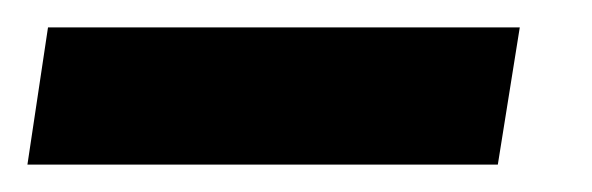

<svg xmlns="http://www.w3.org/2000/svg" viewBox="-70 -95 432 140"><path d="M-35 -75H309L293 25H-50Z"/></svg>

Font: Lemonada
Style: Regular
Weight: 400
Designer: Mohamed Gaber (Arabic) Eduardo Tunni (Latin)
Foundry: Kief Type Foundry
Version: Version 3.006